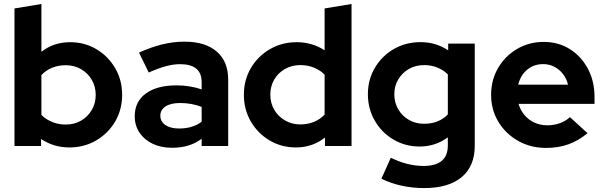

<svg xmlns="http://www.w3.org/2000/svg" viewBox="-20 -743 3075 977"><path d="M53.7 0V-700L190.7 -722.7V-479.5Q253.2 -528.3 336.6 -528.3Q411.2 -528.3 471.1 -492.4Q530.9 -456.5 566.2 -395.9Q601.5 -335.4 601.5 -260.3Q601.5 -185.2 565.9 -124.5Q530.2 -63.9 469.3 -28.3Q408.3 7.3 332.8 7.3Q253.5 7.3 188.9 -35.7V0ZM314.6 -109.2Q358.3 -109.2 392.4 -129Q426.6 -148.8 446.8 -183Q467 -217.2 467 -260Q467 -302.9 446.8 -337.2Q426.6 -371.5 392.1 -391.3Q357.6 -411.1 314.6 -411.1Q276.9 -411.1 245.3 -398.3Q213.8 -385.5 190.7 -361.1V-158.2Q213.1 -135.5 245.5 -122.4Q277.9 -109.2 314.6 -109.2Z M855.6 9Q799.9 9 756.9 -11.4Q714 -31.9 689.8 -68Q665.6 -104.2 665.6 -151.3Q665.6 -225.9 722.1 -267.2Q778.6 -308.6 878.4 -308.6Q945.8 -308.6 1006.1 -288.2V-325.6Q1006.1 -416.5 896 -416.5Q863.3 -416.5 825.1 -406.4Q786.9 -396.2 736.9 -374L687.4 -475.3Q749.3 -503.5 805.6 -517.2Q862 -531 918.8 -531Q1024.5 -531 1082.8 -480.7Q1141.1 -430.3 1141.1 -338.4V0H1006.1V-36.8Q973.6 -12.8 936.6 -1.9Q899.7 9 855.6 9ZM795.9 -154Q795.9 -124.2 821.8 -106.6Q847.6 -89.1 891.5 -89.1Q960.3 -89.1 1006.1 -123.5V-198.9Q956.4 -218.8 896.2 -218.8Q849.1 -218.8 822.5 -201.6Q795.9 -184.4 795.9 -154Z M1485.9 7.3Q1412.3 7.3 1351.8 -28.5Q1291.4 -64.4 1256.2 -125.1Q1221 -185.9 1221 -261Q1221 -336.2 1256.6 -396.7Q1292.3 -457.2 1353.3 -492.7Q1414.4 -528.3 1489.7 -528.3Q1568.6 -528.3 1631.8 -487.1V-700L1768.8 -722.7V0H1633.6V-43Q1569.7 7.3 1485.9 7.3ZM1507.9 -109.9Q1545.6 -109.9 1577.1 -122.7Q1608.7 -135.5 1631.8 -159.9V-362.8Q1609.4 -386.3 1577.3 -399Q1545.2 -411.8 1507.9 -411.8Q1465.3 -411.8 1430.5 -392.2Q1395.6 -372.6 1375.6 -338.5Q1355.5 -304.4 1355.5 -261.3Q1355.5 -218.4 1375.7 -184.1Q1395.9 -149.8 1430.7 -129.9Q1465.4 -109.9 1507.9 -109.9Z M2138.3 214Q2077.7 214 2022.2 201.6Q1966.6 189.2 1920.8 166.3L1968.6 59.6Q2053.1 101.4 2135.3 101.4Q2258.8 101.4 2258.8 -2.6V-44Q2194.8 2.6 2115.6 2.6Q2042.3 2.6 1982.4 -32.7Q1922.4 -68.1 1887.2 -128.8Q1852 -189.6 1852 -263.8Q1852 -338 1887.7 -398.2Q1923.4 -458.5 1984.1 -493.6Q2044.8 -528.6 2120.4 -528.6Q2198.1 -528.6 2260.6 -486.8V-521H2395.8V-1.5Q2395.8 102.5 2329.4 158.2Q2263 214 2138.3 214ZM2137.3 -113.2Q2213.7 -113.2 2258.8 -160.8V-364.6Q2236.7 -386.5 2205.5 -399.2Q2174.3 -411.8 2138 -411.8Q2095.1 -411.8 2060.9 -392.2Q2026.6 -372.5 2006.6 -339Q1986.5 -305.4 1986.5 -263.7Q1986.5 -221.2 2006.4 -187Q2026.2 -152.8 2060.6 -133Q2095 -113.2 2137.3 -113.2Z M2758.4 9.7Q2680 9.7 2616.5 -26.2Q2553 -62.1 2516 -123.3Q2479 -184.4 2479 -260.3Q2479 -335.9 2514.5 -396.9Q2550 -457.9 2611 -493.8Q2672 -529.7 2746.7 -529.7Q2821.6 -529.7 2879.7 -493.1Q2937.9 -456.5 2971.5 -393.3Q3005.2 -330.2 3005.2 -249.6V-214.4H2618.5Q2628.1 -182.6 2648.6 -157.9Q2669.1 -133.2 2699.3 -119.3Q2729.6 -105.4 2765 -105.4Q2799.7 -105.4 2829.6 -116.3Q2859.4 -127.2 2880.1 -147.1L2969.8 -65.2Q2922 -26.3 2871.5 -8.3Q2821 9.7 2758.4 9.7ZM2616.9 -312H2870.4Q2863 -343.4 2844.5 -366.8Q2826 -390.1 2800.3 -403.5Q2774.6 -416.8 2744 -416.8Q2696.9 -416.8 2662.8 -388.6Q2628.7 -360.3 2616.9 -312Z"/></svg>

Font: Red Hat Display VF
Style: Regular
Weight: 300
Designer: Pentagram, MCKL
Foundry: Pentagram, MCKL
Version: Version 1.023